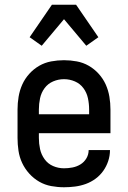

<svg xmlns="http://www.w3.org/2000/svg" viewBox="-20 -782 540 810"><path d="M250 8Q223 8 196 3Q169 -2 145.5 -15.5Q122 -29 103.5 -49.5Q85 -70 73.5 -94.5Q62 -119 58 -146Q54 -173 54 -200V-320Q54 -347 58.5 -374Q63 -401 74 -425.5Q85 -450 103.5 -470.5Q122 -491 145.5 -504.5Q169 -518 196 -523Q223 -528 250 -528Q277 -528 304 -523Q331 -518 354.5 -504.5Q378 -491 396.5 -470.5Q415 -450 426 -425.5Q437 -401 441.5 -374Q446 -347 446 -320V-220H144V-200Q144 -176 149 -153Q154 -130 168 -110.5Q182 -91 204 -81.5Q226 -72 250 -72Q268 -72 286 -75.5Q304 -79 319.5 -88.5Q335 -98 344.5 -114Q354 -130 354 -149H444Q444 -125 436.5 -102.5Q429 -80 415.5 -61Q402 -42 383 -28Q364 -14 342 -6Q320 2 296.5 5Q273 8 250 8ZM144 -300H356V-320Q356 -344 351 -367.5Q346 -391 332 -410Q318 -429 296 -438.5Q274 -448 250 -448Q226 -448 204 -438.5Q182 -429 168 -410Q154 -391 149 -367.5Q144 -344 144 -320ZM156 -589 105 -625 199 -762H301L395 -625L344 -589L250 -701Z"/></svg>

Font: Iosevka Custom Medium
Style: Regular
Weight: 500
Monospace: yes
Designer: Belleve Invis
Foundry: Belleve Invis
Version: Version 32.5.0; ttfautohint (v1.8.4)